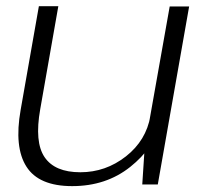

<svg xmlns="http://www.w3.org/2000/svg" viewBox="-20 -612 678 637"><path d="M452 0H503.5L607.5 -590.5H543L460 -123ZM173.5 -591.5H109L48.5 -247.5Q26.5 -123.5 67.8 -59Q109 5.5 219.5 5.5Q332 5.5 412 -58.2Q492 -122 505 -197L479 -227.5Q465 -146 397.8 -93.2Q330.5 -40.5 246.5 -40.5Q162 -40.5 128 -90.5Q94 -140.5 113.5 -250Z"/></svg>

Font: Anybody SemiExpanded Light
Style: Italic
Weight: 300
Width: 6
Italic angle: -10°
Version: Version 1.113;gftools[0.9.25]